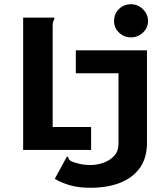

<svg xmlns="http://www.w3.org/2000/svg" viewBox="-20 -706 790 904"><path d="M597 -530Q564 -530 540.5 -552.5Q517 -575 517 -607Q517 -641 540 -663.5Q563 -686 597 -686Q629 -686 653 -662.5Q677 -639 677 -607Q677 -575 653 -552.5Q629 -530 597 -530ZM89 0V-623H236Q236 -613 232 -608Q228 -603 228 -587V-108H409V0ZM400 178Q353 178 312 167Q271 156 238 136L295 31Q301 33 301.5 36Q302 39 304 43.5Q306 48 316.5 53.5Q327 59 353 65Q376 71 406 71Q436 71 466.5 60.5Q497 50 517.5 28Q538 6 538 -30V-361H337V-469H672V-34Q672 39 637.5 86Q603 133 542 156Q481 179 400 178Z"/></svg>

Font: Inconsolata ExtraExpanded ExtraBold
Style: Regular
Weight: 800
Width: 8
Monospace: yes
Designer: Raph Levien, Cyreal, Brenton Simpson
Foundry: Raph Levien, Cyreal, Google
Version: Version 3.001; ttfautohint (v1.8.2.53-6de2)